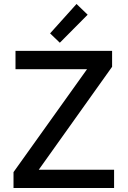

<svg xmlns="http://www.w3.org/2000/svg" viewBox="-20 -946 642 966"><path d="M48 0V-80L418 -598H58V-690H544V-610L175 -92H554V0ZM232 -778 365 -926 421 -872 281 -731Z"/></svg>

Font: Oxanium ExtraLight Medium
Style: Regular
Weight: 500
Version: Version 2.000